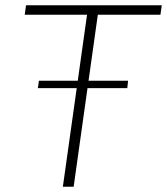

<svg xmlns="http://www.w3.org/2000/svg" viewBox="-20 -710 635 730"><path d="M467 -403 464 -375H124L128 -403ZM357 -690 260 0H219L316 -690ZM595 -690 590 -654H74L79 -690Z"/></svg>

Font: Exo 2 ExtraLight
Style: Italic
Weight: 250
Italic angle: -8°
Designer: Natanael Gama
Foundry: Natanael Gama
Version: Version 2.010